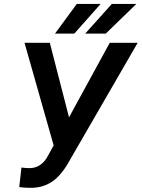

<svg xmlns="http://www.w3.org/2000/svg" viewBox="-20 -924 706 956"><path d="M323.7 -339.8 526.4 -710.9H665.5L328.1 -127.4Q287.1 -51.8 239.7 -19.8Q192.4 12.2 130.4 11.2Q107.4 11.2 75.7 7.8L86.9 -89.8Q112.3 -86.4 127.4 -86.9Q181.2 -86.9 213.9 -139.6L247.1 -200.2L102.1 -710.9H228ZM536.6 -904.3H658.7L506.8 -756.8H404.3ZM362.3 -904.3H481L350.1 -756.8H253.9Z"/></svg>

Font: Roboto Medium
Style: Italic
Weight: 500
Italic angle: -12°
Designer: Google
Version: Version 2.134; 2016